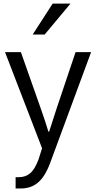

<svg xmlns="http://www.w3.org/2000/svg" viewBox="-20 -814 531 1063"><path d="M7.8 -525.4Q29.3 -525.4 95.7 -525.4Q123 -448.2 204.1 -217.8Q228.5 -149.4 248 -85Q249 -85 252 -85Q266.6 -132.8 294.9 -217.8Q329.1 -320.3 398.4 -525.4Q419.9 -525.4 484.4 -525.4Q427.7 -372.1 257.8 87.9Q228.5 166 189.5 197.3Q151.4 229.5 95.7 229.5Q85.9 229.5 66.4 229.5Q66.4 213.9 66.4 167Q71.3 167 84 167Q121.1 167 146.5 145.5Q172.9 124 193.4 68.4Q200.2 47.9 212.9 6.8Q161.1 -126 7.8 -525.4ZM161.1 -623Q188.5 -666 271.5 -793.9Q295.9 -793.9 370.1 -793.9Q335 -751 227.5 -623Q210.9 -623 161.1 -623Z"/></svg>

Font: Gothic A1
Style: Regular
Weight: 400
Designer: HanYang I&C Co.,Ltd.
Version: Version 2.50